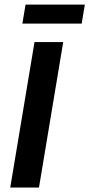

<svg xmlns="http://www.w3.org/2000/svg" viewBox="-20 -838 399 858"><path d="M25.8 0 134.2 -650H262.5L154.2 0ZM80 -732.5 94.2 -817.5H359.2L345 -732.5Z"/></svg>

Font: Familjen Grotesk SemiBold
Style: Italic
Weight: 600
Italic angle: -9.46201°
Designer: Anders Wikstroem, Jonas Baeckman, Matilda Gysing, Kristian Moeller
Foundry: Familjen STHLM AB
Version: Version 2.002